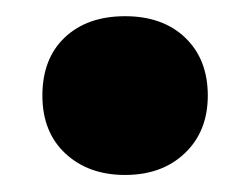

<svg xmlns="http://www.w3.org/2000/svg" viewBox="-20 -202 302 231"><path d="M130.5 8.5Q86.5 8.5 58.8 -17.2Q31 -43 31 -87Q31 -131.5 58 -157Q85 -182.5 130.5 -182.5Q176 -182.5 203 -156.5Q230 -130.5 230 -87Q230 -44 202.5 -17.8Q175 8.5 130.5 8.5Z"/></svg>

Font: Encode Sans SemiCondensed
Style: Bold
Weight: 700
Width: 4
Designer: Multiple Designers
Foundry: Impallari Type
Version: Version 3.002